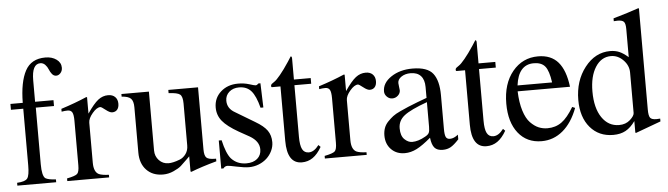

<svg xmlns="http://www.w3.org/2000/svg" viewBox="-43 -777 3291 946"><g transform="rotate(-5 1602.5 -304.0)"><path d="M248 -523Q236 -523 227.5 -533.5Q219 -544 214 -557Q209 -570 199 -580.5Q189 -591 175 -591Q133 -591 133 -510V-404H224V-375H134V-95Q134 -38 150 -25Q164 -16 202 -14V0H10V-14Q50 -16 61 -30.5Q72 -45 72 -95V-375H11V-404H72Q73 -507 102.5 -562Q132 -617 202 -617Q235 -617 257 -601Q279 -585 279 -560Q279 -544 269.5 -533.5Q260 -523 248 -523Z M507 -319Q495 -319 475.5 -334.5Q456 -350 451 -350Q433 -350 411.5 -324.5Q390 -299 390 -278V-80Q390 -34 415 -22Q431 -15 464 -14V-1H257V-14Q298 -22 308 -31.5Q318 -41 318 -74V-294Q318 -324 311.5 -335.5Q305 -347 289 -347Q275 -347 259 -344V-358Q328 -380 386 -405L390 -404V-323Q422 -370 444.5 -387.5Q467 -405 494 -405Q516 -405 528.5 -392.5Q541 -380 541 -359Q541 -340 532 -329.5Q523 -319 507 -319Z M997 -47V-34Q924 -14 870 7L866 5V-70Q862 -66 854 -58Q833 -37 820.5 -26Q808 -15 782.5 -3.5Q757 8 730 8Q679 8 648.5 -24Q618 -56 618 -110V-334Q618 -365 605.5 -377.5Q593 -390 560 -392V-405H696V-114Q696 -85 715 -65Q734 -45 762 -45Q772 -45 786 -48Q800 -51 818 -58Q836 -65 848.5 -82.5Q861 -100 861 -124V-332Q861 -366 848.5 -376.5Q836 -387 792 -389V-405H939V-98Q939 -67 949.5 -57Q960 -47 992 -47Z M1223 -390Q1226 -390 1228 -391Q1230 -392 1233 -394.5Q1236 -397 1237 -398H1247L1251 -278H1237Q1222 -337 1200 -362Q1178 -387 1140 -387Q1110 -387 1091 -370Q1072 -353 1072 -327Q1072 -288 1110 -267L1205 -210Q1246 -186 1263 -162Q1280 -138 1280 -104Q1280 -82 1270 -61Q1260 -40 1243 -24.5Q1226 -9 1203 0Q1180 9 1155 9Q1133 9 1095.5 1Q1058 -7 1050 -7Q1037 -7 1029 4H1018V-135H1032Q1047 -69 1069 -43Q1098 -11 1144 -11Q1178 -11 1198 -28Q1218 -45 1218 -74Q1218 -114 1172 -141L1120 -170Q1064 -202 1040.5 -231Q1017 -260 1017 -298Q1017 -345 1051 -375.5Q1085 -406 1137 -406Q1167 -406 1192 -398Q1217 -390 1223 -390Z M1496 -402V-374H1413V-119Q1413 -76 1423 -57Q1433 -38 1455 -38Q1481 -38 1505 -70L1515 -60Q1495 -25 1471 -8.5Q1447 8 1417 8Q1344 8 1344 -105V-374H1301Q1298 -376 1298 -380Q1298 -386 1302.5 -390Q1307 -394 1316.5 -400Q1326 -406 1346 -430Q1366 -454 1391 -492Q1404 -513 1407 -517Q1413 -517 1413 -506V-402Z M1781 -319Q1769 -319 1749.5 -334.5Q1730 -350 1725 -350Q1707 -350 1685.5 -324.5Q1664 -299 1664 -278V-80Q1664 -34 1689 -22Q1705 -15 1738 -14V-1H1531V-14Q1572 -22 1582 -31.5Q1592 -41 1592 -74V-294Q1592 -324 1585.5 -335.5Q1579 -347 1563 -347Q1549 -347 1533 -344V-358Q1602 -380 1660 -405L1664 -404V-323Q1696 -370 1718.5 -387.5Q1741 -405 1768 -405Q1790 -405 1802.5 -392.5Q1815 -380 1815 -359Q1815 -340 1806 -329.5Q1797 -319 1781 -319Z M1833 -88Q1833 -108 1839 -125Q1845 -142 1858.5 -156Q1872 -170 1885 -180Q1898 -190 1922 -201Q1946 -212 1962.5 -219Q1979 -226 2009 -237.5Q2039 -249 2056 -255V-309Q2056 -345 2038.5 -364Q2021 -383 1988 -383Q1961 -383 1942.5 -370.5Q1924 -358 1924 -340Q1924 -333 1926 -320.5Q1928 -308 1928 -304Q1928 -289 1916 -278Q1904 -267 1888 -267Q1873 -267 1861.5 -278.5Q1850 -290 1850 -305Q1850 -347 1893.5 -376Q1937 -405 1999 -405Q2073 -405 2100.5 -369.5Q2128 -334 2128 -262V-95Q2128 -66 2133.5 -55Q2139 -44 2154 -44Q2173 -44 2194 -61V-38Q2170 -12 2153 -2.5Q2136 7 2114 7Q2086 7 2073 -8Q2060 -23 2056 -58Q2015 -23 1985.5 -8Q1956 7 1926 7Q1885 7 1859 -19.5Q1833 -46 1833 -88ZM2056 -112V-234Q1973 -204 1942 -179.5Q1911 -155 1911 -117Q1911 -80 1929 -62.5Q1947 -45 1967 -45Q1997 -45 2032 -65Q2047 -73 2051.5 -82Q2056 -91 2056 -112Z M2409 -402V-374H2326V-119Q2326 -76 2336 -57Q2346 -38 2368 -38Q2394 -38 2418 -70L2428 -60Q2408 -25 2384 -8.5Q2360 8 2330 8Q2257 8 2257 -105V-374H2214Q2211 -376 2211 -380Q2211 -386 2215.5 -390Q2220 -394 2229.5 -400Q2239 -406 2259 -430Q2279 -454 2304 -492Q2317 -513 2320 -517Q2326 -517 2326 -506V-402Z M2506 -248Q2508 -192 2520.5 -152Q2533 -112 2553 -91.5Q2573 -71 2593.5 -62.5Q2614 -54 2637 -54Q2677 -54 2707 -75.5Q2737 -97 2767 -148L2781 -142Q2754 -70 2708 -31.5Q2662 7 2603 7Q2530 7 2487.5 -46.5Q2445 -100 2445 -192Q2445 -291 2494.5 -351Q2544 -411 2621 -411Q2685 -411 2720 -370.5Q2755 -330 2765 -248ZM2508 -277H2679Q2671 -335 2653 -357Q2635 -379 2597 -379Q2521 -379 2508 -277Z M3069 7 3066 5V-52Q3044 -21 3018.5 -7Q2993 7 2957 7Q2886 7 2843 -43.5Q2800 -94 2800 -179Q2800 -274 2851.5 -340Q2903 -406 2977 -406Q3002 -406 3022 -397.5Q3042 -389 3066 -368V-507Q3066 -534 3058 -543Q3050 -552 3027 -552Q3015 -552 3008 -551V-565Q3085 -587 3133 -604L3137 -603V-103Q3137 -72 3144.5 -62Q3152 -52 3175 -52Q3179 -52 3194 -53V-39ZM2990 -39Q3023 -39 3044.5 -58.5Q3066 -78 3066 -92V-292Q3066 -327 3039.5 -354Q3013 -381 2979 -381Q2931 -381 2902 -335.5Q2873 -290 2873 -215Q2873 -133 2905 -86Q2937 -39 2990 -39Z"/></g></svg>

Font: Pomorsky Unicode
Style: Medium
Weight: 500
Version: 1.1